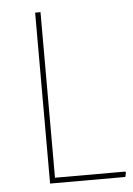

<svg xmlns="http://www.w3.org/2000/svg" viewBox="-49 -675 495 713"><g transform="rotate(-5 199.0 -318.5)"><path d="M389.2 0H108.9V-637.2H128.9V-20H390.1L393.1 -16.1Z"/></g></svg>

Font: Datalegreya
Style: Thin
Weight: 250
Designer: Figs Lab
Foundry: Figs Lab
Version: Version 1.002;PS 001.002;hotconv 1.0.70;makeotf.lib2.5.58329